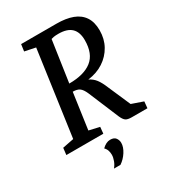

<svg xmlns="http://www.w3.org/2000/svg" viewBox="-202 -751 934 1048"><g transform="rotate(-30 264.5 -227.0)"><path d="M13 0 18 -43 89 -57 164 -591 96 -605 102 -648H324Q384 -648 425.5 -632.5Q467 -617 489 -584Q511 -551 511 -499Q511 -445 487 -402Q463 -359 421 -331.5Q379 -304 323 -297Q348 -285 364 -264Q380 -243 395 -206L456 -66L528 -41L524 0H425Q399 0 387.5 -8.5Q376 -17 366 -40L286 -231Q273 -261 258 -271.5Q243 -282 216 -282L184 -56L250 -41L246 0ZM222 -330Q315 -330 364.5 -368.5Q414 -407 414 -493Q414 -544 387.5 -569.5Q361 -595 306 -595Q287 -595 276 -593Q265 -591 260 -589ZM201 194Q214 179 221.5 159Q229 139 229 122Q229 109 225 96Q221 83 210 72Q222 60 235 53.5Q248 47 261 47Q286 47 296 61Q306 75 306 92Q306 118 287.5 147Q269 176 242 194Z"/></g></svg>

Font: Faustina Medium
Style: Italic
Weight: 500
Italic angle: -8°
Designer: Alfonso Garcia
Foundry: http://www.omnibus-type.com
Version: Version 1.200